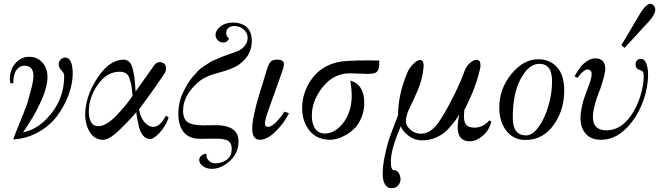

<svg xmlns="http://www.w3.org/2000/svg" viewBox="-20 -728 3471 1011"><path d="M360 -378Q363 -360 363 -342Q363 -289 342 -231Q321 -173 283.5 -121Q246 -69 184.5 -33.5Q123 2 50 6Q50 2 66 -37.5Q82 -77 102.5 -127.5Q123 -178 129 -203Q130 -209 138 -236.5Q146 -264 151 -287Q156 -310 156 -328Q156 -382 109 -382Q83 -382 66.5 -359Q50 -336 50 -290H34Q32 -306 32 -313Q32 -363 62 -396Q92 -429 133 -429Q176 -429 203 -399Q230 -369 230 -323Q230 -298 222.5 -268.5Q215 -239 203.5 -212Q192 -185 178 -157.5Q164 -130 150.5 -107.5Q137 -85 125.5 -67.5Q114 -50 107.5 -40.5Q101 -31 102 -31Q184 -47 251 -131.5Q318 -216 318 -328Q318 -344 303.5 -357.5Q289 -371 289 -391Q289 -404 299.5 -414.5Q310 -425 323 -425Q352 -425 360 -378Z M868 -108Q849 -58 817.5 -25.5Q786 7 765 4Q746 2 732 -16Q718 -34 711.5 -61Q705 -88 702 -105Q699 -122 698 -138Q670 -103 613.5 -48Q557 7 526 8Q478 10 450.5 -36.5Q423 -83 430 -152Q439 -240 500 -328Q561 -414 631 -414Q649 -414 661.5 -401Q674 -388 680 -360.5Q686 -333 688.5 -314Q691 -295 693 -260Q694 -251 694 -246L789 -380Q802 -402 823 -401Q844 -400 851.5 -383Q859 -366 848 -344Q790 -256 712 -152Q720 -109 739.5 -86Q759 -63 782 -60Q819 -55 854 -119Q868 -110 868 -108ZM678 -224Q677 -231 675 -253Q673 -275 670 -287.5Q667 -300 661.5 -316.5Q656 -333 644.5 -341Q633 -349 616 -350Q543 -354 492 -278Q444 -206 448 -130Q453 -58 504 -64Q547 -69 601.5 -128.5Q656 -188 678 -224Z M1206 -609Q1253 -609 1279.5 -584.5Q1306 -560 1306 -513Q1306 -437 1241 -390Q1206 -364 1132.5 -345.5Q1059 -327 1021 -293Q944 -224 944 -146Q944 -101 968.5 -84.5Q993 -68 1051 -68Q1059 -68 1080 -68.5Q1101 -69 1114 -69Q1236 -69 1236 16Q1236 78 1190.5 119.5Q1145 161 1095 161Q1068 161 1048.5 147Q1029 133 1029 114Q1029 101 1040.5 91.5Q1052 82 1064 82H1068Q1068 83 1067.5 85.5Q1067 88 1067 89Q1067 106 1080.5 119Q1094 132 1114 132Q1145 132 1172.5 114Q1200 96 1200 56Q1200 37 1193 25.5Q1186 14 1171 9Q1156 4 1143.5 3Q1131 2 1109 2Q1098 2 1071.5 2.5Q1045 3 1035 3Q976 3 947.5 -32Q919 -67 919 -128Q919 -188 943 -239Q955 -264 967.5 -285.5Q980 -307 995.5 -324.5Q1011 -342 1022.5 -354.5Q1034 -367 1054 -379.5Q1074 -392 1084 -399Q1094 -406 1118.5 -416Q1143 -426 1152 -430Q1161 -434 1190 -444Q1219 -454 1227 -457Q1250 -465 1267 -485Q1284 -505 1284 -529Q1284 -555 1263 -573Q1242 -591 1214 -591Q1197 -591 1184 -582Q1171 -573 1171 -554Q1171 -537 1186 -525Q1177 -504 1156 -504Q1140 -504 1127.5 -515.5Q1115 -527 1115 -545Q1115 -568 1140.5 -588.5Q1166 -609 1206 -609Z M1502 -132Q1476 -80 1431.5 -36Q1387 8 1348 8Q1308 8 1308 -52Q1308 -80 1317.5 -124.5Q1327 -169 1336.5 -201.5Q1346 -234 1363.5 -290.5Q1381 -347 1386 -364Q1395 -393 1405.5 -403.5Q1416 -414 1440 -414Q1475 -414 1475 -390Q1475 -381 1470 -364Q1455 -320 1438 -272.5Q1421 -225 1411 -197.5Q1401 -170 1392 -144Q1383 -118 1379 -102.5Q1375 -87 1375 -77Q1375 -60 1392 -60Q1411 -60 1439.5 -91Q1468 -122 1477 -140Z M1977 -409V-402Q1977 -382 1975.5 -373Q1974 -364 1968 -354.5Q1962 -345 1949.5 -342Q1937 -339 1914 -339Q1900 -339 1867.5 -340.5Q1835 -342 1823 -342Q1737 -342 1679.5 -270Q1622 -198 1622 -119Q1622 -76 1639.5 -50.5Q1657 -25 1691 -25Q1745 -25 1788.5 -82.5Q1832 -140 1832 -225Q1832 -237 1831 -249.5Q1830 -262 1829 -271.5Q1828 -281 1826.5 -289Q1825 -297 1825 -300L1824 -304Q1898 -283 1898 -186Q1898 -146 1884.5 -112Q1871 -78 1851 -56.5Q1831 -35 1806 -20Q1781 -5 1759 1.5Q1737 8 1719 8Q1649 8 1610 -40Q1571 -88 1571 -159Q1571 -239 1619 -308.5Q1667 -378 1755 -400Q1794 -410 1919 -410Q1935 -410 1955 -409.5Q1975 -409 1977 -409Z M2567 -88Q2557 -43 2522.5 -13.5Q2488 16 2453 16Q2390 16 2390 -59Q2390 -73 2391.5 -86.5Q2393 -100 2395.5 -111Q2398 -122 2398 -126Q2391 -112 2380 -97Q2369 -82 2344.5 -53.5Q2320 -25 2283 -7Q2246 11 2205 11Q2160 11 2127.5 -16Q2095 -43 2091 -64Q2038 57 2038 122Q2038 149 2043 159Q2048 169 2054.5 168Q2061 167 2070.5 173Q2080 179 2086 197Q2089 206 2089 216Q2089 233 2077 248Q2065 263 2039 263Q2020 263 2007.5 243Q1995 223 1995 190Q1995 145 2006.5 90.5Q2018 36 2031 -1.5Q2044 -39 2059.5 -78Q2075 -117 2076 -121Q2076 -230 2125 -346Q2135 -370 2156 -391Q2177 -412 2192 -412Q2216 -412 2209 -362Q2202 -304 2179 -251Q2156 -198 2136.5 -158.5Q2117 -119 2117 -88Q2117 -66 2141 -45Q2165 -24 2196 -24Q2249 -24 2291 -86Q2330 -144 2369.5 -224Q2409 -304 2427 -356Q2436 -380 2454.5 -396.5Q2473 -413 2489 -413Q2510 -413 2510 -385Q2510 -376 2507 -362Q2499 -328 2487.5 -293.5Q2476 -259 2465.5 -234.5Q2455 -210 2445.5 -190.5Q2436 -171 2431 -160L2425 -150Q2423 -130 2423 -114Q2423 -87 2434.5 -71.5Q2446 -56 2480 -56Q2522 -56 2557 -94Z M2951 -251Q2951 -147 2894.5 -69Q2838 9 2747 9Q2684 9 2646.5 -39Q2609 -87 2609 -162Q2609 -260 2672.5 -338Q2736 -416 2814 -416Q2875 -416 2913 -374.5Q2951 -333 2951 -251ZM2750 -15Q2783 -15 2815 -58Q2847 -101 2867 -168Q2887 -235 2887 -300Q2887 -392 2820 -392Q2765 -392 2722.5 -314.5Q2680 -237 2680 -108Q2680 -15 2750 -15Z M3369 -338Q3368 -348 3362.5 -352.5Q3357 -357 3349 -359.5Q3341 -362 3338 -364Q3329 -371 3327 -383.5Q3325 -396 3331.5 -406.5Q3338 -417 3351 -418Q3378 -421 3388 -378.5Q3398 -336 3386.5 -270Q3375 -204 3344 -144Q3308 -75 3256 -33Q3204 9 3142 8Q3097 7 3072 -16Q3047 -39 3040 -72Q3033 -106 3040.5 -148.5Q3048 -191 3061 -225.5Q3074 -260 3085 -291Q3096 -322 3095.5 -340.5Q3095 -359 3077 -362Q3065 -364 3048.5 -349.5Q3032 -335 3022 -318L3005 -326L3011 -336Q3017 -347 3022 -354Q3027 -361 3035.5 -373Q3044 -385 3053.5 -393Q3063 -401 3074.5 -408.5Q3086 -416 3099.5 -419Q3113 -422 3127 -420Q3151 -416 3160.5 -396.5Q3170 -377 3166 -352Q3162 -327 3154 -301Q3146 -275 3139 -255Q3136 -249 3135 -246Q3087 -121 3109 -75Q3124 -44 3167 -42Q3256 -38 3317 -142Q3344 -189 3358 -244Q3372 -299 3369 -338ZM3418 -703Q3452 -675 3394 -612L3269 -476L3252 -490L3342 -642Q3389 -726 3418 -703Z"/></svg>

Font: GFS BodoniClassic
Style: Regular
Weight: 400
Designer: George D. Matthiopoulos
Foundry: George D. Matthiopoulos
Version: Macromedia Fontographer 4.1.5 140901